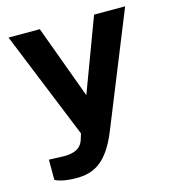

<svg xmlns="http://www.w3.org/2000/svg" viewBox="-103 -603 771 854"><g transform="rotate(-15 282.5 -176.0)"><path d="M144 165C225 165 287 135 341 3L551 -517H408L282 -180L158 -517H14L215 -22L206 7C200 22 188 62 99 56L47 54V147C47 147 74 165 144 165Z"/></g></svg>

Font: United Sans
Style: Bold
Weight: 700
Designer: Pablo Impallari, Rodrigo Fuenzalida (Modified by Dan O. Williams)
Version: Version 1.000;PS 001.000;hotconv 1.0.88;makeotf.lib2.5.64775